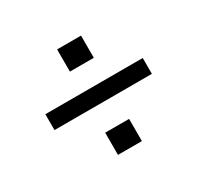

<svg xmlns="http://www.w3.org/2000/svg" viewBox="-91 -583 593 577"><g transform="rotate(-30 205.0 -295.0)"><path d="M167 -401V-478H250V-401ZM167 -112V-189H250V-112ZM39 -272V-327H377V-272Z"/></g></svg>

Font: Ekushey Kolom
Style: Regular
Weight: 400
Designer: Al Mamun Sumon
Foundry: Al Mamun Sumon
Version: Version 1.0